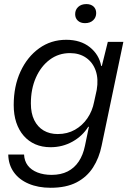

<svg xmlns="http://www.w3.org/2000/svg" viewBox="-20 -726 634 923"><path d="M223.3 176.7Q163.6 176.7 117.6 157.1Q71.7 137.6 46.1 101.4Q20.6 65.3 19.7 17H95.7Q97 47.7 113.6 69.6Q130.3 91.4 160.2 103.1Q190.1 114.7 228 114.7Q272.6 114.7 305.1 98.2Q337.6 81.7 358.4 50.5Q379.3 19.3 388.3 -24.6L407.4 -116.3H404Q376.6 -72.1 328.6 -45.2Q280.6 -18.3 222.9 -18.3Q182.3 -18.3 149.8 -32.4Q117.3 -46.6 93.9 -73.4Q70.6 -100.1 58.2 -137.4Q45.9 -174.7 45.9 -221Q45.9 -311.4 78.5 -382.1Q111.1 -452.7 168.1 -493.7Q225 -534.7 298.3 -534.7Q367.4 -534.7 411.9 -499.1Q456.3 -463.6 466.4 -409.1H469.6L498.3 -524.7H573L468.6 -25.9Q456.7 33.3 427.2 79.1Q397.7 125 347.8 150.9Q297.9 176.7 223.3 176.7ZM257.6 -81.6Q303.9 -81.6 340.2 -102.2Q376.6 -122.9 400.4 -157.9Q424.1 -192.9 432.3 -235.9L444.9 -293.3Q454 -346 440.2 -385.9Q426.4 -425.7 394.1 -448.2Q361.9 -470.7 316.3 -470.7Q261.6 -470.7 219.2 -439.1Q176.9 -407.6 152.6 -352.9Q128.4 -298.3 128.4 -228.6Q128.4 -181 144.7 -148.3Q161 -115.6 189.9 -98.6Q218.9 -81.6 257.6 -81.6ZM388.6 -614.7Q367.1 -614.7 354.2 -626.7Q341.3 -638.7 341.3 -658Q341.3 -679.1 356 -692.8Q370.7 -706.4 395.1 -706.4Q416.6 -706.4 429.5 -694.8Q442.4 -683.1 442.4 -663.1Q442.4 -642 427.7 -628.4Q413 -614.7 388.6 -614.7Z"/></svg>

Font: Mona Sans ExtraLight
Style: Italic
Weight: 200
Italic angle: -11.6951°
Designer: Deni Anggara
Foundry: GitHub
Version: Version 2.000